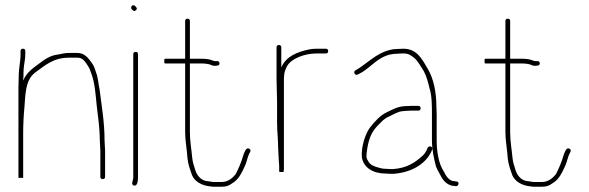

<svg xmlns="http://www.w3.org/2000/svg" viewBox="-20 -668 2236 729"><path d="M73 -263C73 -267.7 73.3 -272.7 74 -278C77.6 -332 82.2 -368.3 114 -393C149.9 -418.2 180.8 -449 242 -449H274C295.2 -449 303.3 -433.5 313 -419C322.4 -405.6 321.9 -400.3 328 -385C340 -352.9 343.2 -307 347 -269C350.2 -236.9 355.6 -205.6 357.5 -172L358.5 -154C358.8 -148 359 -141.7 359 -135C359 -123.1 361 -107.5 361 -96V3C361 9 364 12 370 12C376 12 379 9 379 3V-96C379 -107.5 377 -123.2 377 -135C377 -204 365.9 -265.5 358 -329C353.3 -350.2 352.5 -373.2 345 -392C339.4 -408.8 338.5 -414.8 328 -430C315.3 -446.9 301.7 -467 274 -467H242C227.5 -467 213 -463.7 201 -461C178.6 -459 159.7 -449 144 -438C115.4 -415.8 82.4 -398 68 -362C68 -366.7 68.3 -371 69 -375C69 -388.3 69.3 -399.3 70 -408C71.8 -429.8 76 -440.5 76 -463V-474C76 -480 73 -483 67 -483C61 -483 58 -480 58 -474V-463C58 -430.7 51 -412.5 51 -376C50.3 -361.3 50 -347.3 50 -334V6C50 8 53 8.3 59 7C65 8.3 68 8 68 6V-163C68 -195 70 -235.7 73 -263Z M495 -471C489 -471 486 -468 486 -462V6C486 16.9 475.3 32.6 488.5 36.5C501.6 40.4 504 17.8 504 6V-462C504 -468 501 -471 495 -471ZM481 -632C485.2 -627.8 489.9 -622.9 496.5 -629.5C503.1 -636.1 497.2 -640.8 493 -645C484.8 -654.6 471.9 -641.1 481 -632Z M692 -597C686 -597 683 -594 683 -588V-445H607C604.3 -445 603.3 -442 604 -436C603.3 -430 604.3 -427 607 -427H683V-167C683 -138.6 687.7 -113.1 690 -88L692 -66C694 -44.1 703.1 -19.5 710 -1C719.6 20.6 745 35.5 773 39L789 41H822C839.1 41 849.9 36.6 860 29C886.9 14 897.8 -11.9 911 -40.5C917.1 -53.7 919.6 -71.2 926 -84C929.6 -90.4 935.4 -98.2 926 -103.5C913.5 -110.6 905.9 -84.8 903 -76C895.4 -49.5 885.8 -28.7 875 -7C863.9 6.9 846.7 23 822 23H789C784.3 22.3 780 21.7 776 21L762 19C740.1 14.6 725.5 -5.1 720 -27C715.2 -42.5 711.6 -52.3 710 -68C707 -100.5 701 -131.5 701 -167V-427H746C755.8 -427 773.1 -425.4 780 -422C788.7 -417.2 795.4 -417.6 805 -419C817.1 -419 815.9 -437.3 804 -436H797C794.3 -436 791.3 -436.7 788 -438C779 -443 759.5 -445 746 -445H701V-588C701 -594 698 -597 692 -597Z M1032 -283V-202C1032 -170.8 1036 -138.4 1036 -108C1036 -94.2 1039 -62.1 1039 -51C1039.7 -46.3 1040 -41 1040 -35V-18C1040 -15.3 1042.3 -14.3 1047 -15C1054.3 -14.3 1058 -15.3 1058 -18V-19H1056C1057.3 -20.3 1058 -22 1058 -24V-370C1058 -374 1058.3 -378.3 1059 -383C1059 -393.4 1065 -407 1069 -415C1084.5 -446 1137.1 -465 1182 -465H1217C1223 -465 1226 -468 1226 -474C1226 -480 1223 -483 1217 -483H1182C1173.3 -483 1165 -482.3 1157 -481C1107.3 -471.1 1065.8 -453.5 1048 -412V-488C1048 -494 1045 -497 1039 -497C1033 -497 1030 -494 1030 -488V-365C1030 -338.8 1032 -309.8 1032 -283Z M1577 -257C1577 -263 1574 -266 1568 -266H1541C1534.3 -266 1526.3 -265.7 1517 -265C1486.7 -262.8 1471.7 -252.5 1449 -242C1422.8 -229.8 1401.7 -205.4 1385 -184C1367.7 -161.7 1350.3 -110.5 1354 -70C1361.3 -29.9 1398 -9 1445 -9C1453.7 -8.3 1463 -8 1473 -8C1537.4 -12.3 1592.4 -41.8 1616 -89L1621 -100C1625 -110.8 1609.3 -117.5 1604 -107L1599 -96C1596.3 -90 1592 -84 1586 -78C1555.8 -50.8 1526.2 -29.9 1472 -26C1462.7 -26 1454 -26.3 1446 -27C1437.3 -27 1429.7 -28 1423 -30C1403.1 -35.4 1384.5 -40.5 1377 -58C1369.1 -69.8 1370.9 -79 1374 -101C1380.1 -141.8 1391.5 -168.5 1414.5 -191.5L1434 -211C1440.7 -217 1448 -221.7 1456 -225L1480 -237C1486 -239.7 1491.7 -242 1497 -244C1507.3 -246.3 1528.7 -248 1541 -248H1568C1574 -248 1577 -251 1577 -257ZM1338 -385 1346 -389C1392 -412 1419.6 -464 1489 -464C1496.3 -464.7 1504 -465 1512 -465C1532 -465 1539.5 -458.2 1551 -449.5C1566.5 -437.9 1577.9 -414.6 1589 -398C1599 -380 1606.1 -353.8 1611 -332C1619.9 -305.4 1620 -267.6 1620 -233V-136C1620 -99 1627.6 -66.4 1635 -37C1641.1 -20.8 1649.6 -8.7 1657 6C1665.2 20.8 1682.9 38 1705 38L1711 39C1722.2 39 1725.7 21 1713 21L1706 20C1684.2 20 1672.4 -2.1 1665 -17C1646.1 -45.3 1638 -90.3 1638 -136V-233C1638 -242.3 1637.7 -251.7 1637 -261C1637 -317.9 1626.4 -369.7 1604 -407C1584 -440.4 1564.5 -483 1512 -483C1503.3 -483 1495 -482.7 1487 -482C1479 -482 1471 -481 1463 -479C1407 -466.1 1373.9 -426.1 1330 -401C1319.3 -395.7 1327.3 -379.7 1338 -385Z M1908 -597C1902 -597 1899 -594 1899 -588V-445H1823C1820.3 -445 1819.3 -442 1820 -436C1819.3 -430 1820.3 -427 1823 -427H1899V-167C1899 -138.6 1903.7 -113.1 1906 -88L1908 -66C1910 -44.1 1919.1 -19.5 1926 -1C1935.6 20.6 1961 35.5 1989 39L2005 41H2038C2055.1 41 2065.9 36.6 2076 29C2102.9 14 2113.8 -11.9 2127 -40.5C2133.1 -53.7 2135.6 -71.2 2142 -84C2145.6 -90.4 2151.4 -98.2 2142 -103.5C2129.5 -110.6 2121.9 -84.8 2119 -76C2111.4 -49.5 2101.8 -28.7 2091 -7C2079.9 6.9 2062.7 23 2038 23H2005C2000.3 22.3 1996 21.7 1992 21L1978 19C1956.1 14.6 1941.5 -5.1 1936 -27C1931.2 -42.5 1927.6 -52.3 1926 -68C1923 -100.5 1917 -131.5 1917 -167V-427H1962C1971.8 -427 1989.1 -425.4 1996 -422C2004.7 -417.2 2011.4 -417.6 2021 -419C2033.1 -419 2031.9 -437.3 2020 -436H2013C2010.3 -436 2007.3 -436.7 2004 -438C1995 -443 1975.5 -445 1962 -445H1917V-588C1917 -594 1914 -597 1908 -597Z"/></svg>

Font: HoneyBee
Style: BLn
Weight: 100
Foundry: Cannot Into Space Fonts
Version: Version 0.89